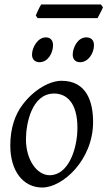

<svg xmlns="http://www.w3.org/2000/svg" viewBox="-20 -818 480 858"><path d="M222 -400C275 -400 326 -362 326 -247C326 -153 286 -35 202 -35C144 -35 96 -105 96 -195C96 -264 121 -400 222 -400ZM396 -273C396 -362 368 -457 255 -457C205 -457 134 -421 80 -349C47 -305 26 -244 26 -168C26 -54 83 20 169 20C260 20 396 -103 396 -273ZM185 -651C148 -651 123 -605 123 -574C123 -547 143 -540 156 -540C195 -540 217 -582 217 -616C217 -642 201 -651 185 -651ZM366 -651C325 -651 305 -602 305 -574C305 -559 312 -540 338 -540C375 -540 400 -581 400 -616C400 -644 381 -651 366 -651ZM440 -786 431 -798H164C154 -783 140 -749 140 -749L148 -737H416C433 -771 435 -771 440 -786Z"/></svg>

Font: Temporarium
Style: Italic
Weight: 400
Italic angle: -7°
Version: Version 1.1